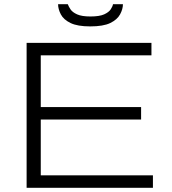

<svg xmlns="http://www.w3.org/2000/svg" viewBox="-20 -889 816 909"><path d="M106 0V-686H697V-627H173V-382H648V-323H173V-59H704V0ZM407 -764Q347 -764 314 -780Q281 -796 268 -821Q255 -846 255 -869H301Q305 -858 314 -844.5Q323 -831 345 -821Q367 -811 408 -811Q451 -811 473 -821Q495 -831 504 -844.5Q513 -858 515 -869H562Q562 -846 548.5 -821Q535 -796 502 -780Q469 -764 407 -764Z"/></svg>

Font: Archivo SemiExpanded ExtraLight
Style: Regular
Weight: 250
Width: 6
Designer: Hector Gatti
Foundry: Omnibus-Type
Version: Version 2.001